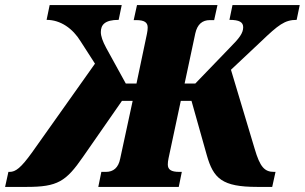

<svg xmlns="http://www.w3.org/2000/svg" viewBox="-80 -734 1197 754"><path d="M-60 0H25C146 0 179 -21 246 -118L399 -338H441L392 -111C385 -75 365 -59 336 -59H318L306 0H622L634 -59H624C592 -59 579 -68 579 -88C579 -95 580 -104 582 -113L630 -338H672L732 -125C758 -33 792 0 930 0H989L1002 -59H996C959 -59 941 -78 920 -150L827 -460L945 -571C1013 -636 1038 -656 1085 -656L1097 -714H833L821 -656C860 -656 875 -647 875 -627C875 -604 860 -584 822 -546L687 -406H645L687 -603C695 -639 715 -655 744 -655H761L774 -714H458L445 -655H455C487 -655 500 -646 500 -626C500 -619 499 -610 497 -601L456 -406H414L337 -546C323 -572 316 -592 316 -608C316 -636 331 -656 386 -656L398 -714H115L103 -656C158 -656 206 -622 237 -571L293 -484L47 -137C2 -74 -19 -59 -42 -59H-47Z"/></svg>

Font: Noto Serif SemiCondensed Black
Style: Italic
Weight: 900
Width: 4
Italic angle: -12°
Designer: Monotype Design Team
Foundry: Monotype Imaging Inc.
Version: Version 2.014